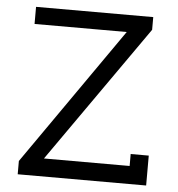

<svg xmlns="http://www.w3.org/2000/svg" viewBox="-50 -718 710 765"><g transform="rotate(5 305.5 -335.5)"><path d="M432.1 -602.5H63.5V-670.9H532.2V-620.1L147.5 -71.8H490.2V-119.6H562.5V0H48.8V-53.2Z"/></g></svg>

Font: Eligible
Style: Regular
Weight: 500
Version: Version 1.1